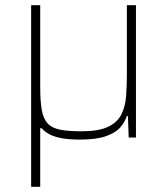

<svg xmlns="http://www.w3.org/2000/svg" viewBox="-20 -530 644 740"><path d="M100 190V-510H135V-195Q135 -140 141 -106Q147 -72 164 -54Q181 -36 212.5 -30Q244 -24 294 -24Q360 -24 396 -41Q432 -58 447.5 -88.5Q463 -119 466 -159.5Q469 -200 469 -246V-510H504V0H476L473 -83H469Q461 -59 443 -38.5Q425 -18 388 -5Q351 8 287 8Q243 8 211.5 1.5Q180 -5 159.5 -19Q139 -33 127 -56L154 -36H135V190Z"/></svg>

Font: Saira Thin Thin
Style: Regular
Weight: 250
Version: Version 1.101